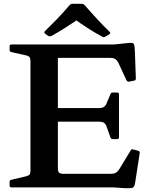

<svg xmlns="http://www.w3.org/2000/svg" viewBox="-20 -978 807 1002"><path d="M139 0V-746H282V-98Q282 -83 288.5 -77Q295 -71 309 -71H560Q575 -71 584.5 -76.5Q594 -82 602 -94L662 -193Q666 -201 676 -198L702 -191Q711 -188 709 -178L685 -23Q683 -11 679 -4.5Q675 2 665 3.5Q655 5 632 4L573 0ZM569 -252Q559 -252 556 -262L536 -318Q531 -332 522 -337.5Q513 -343 499 -343H282V-414H498Q513 -414 522 -420Q531 -426 536 -438L556 -486Q559 -495 569 -495H592Q601 -495 601 -485V-262Q601 -252 591 -252ZM654 -552Q646 -550 640 -559L597 -652Q590 -665 580.5 -670.5Q571 -676 557 -676H282V-746H576L653 -754Q667 -755 673 -753Q679 -751 681 -741Q683 -731 684 -708L689 -568Q689 -558 679 -557ZM40 0Q30 0 30 -10V-29Q30 -38 40 -40L116 -58Q131 -62 135 -68Q139 -74 139 -88V-210H282V0ZM30 -736Q30 -746 40 -746H282V-537H139V-659Q139 -672 135 -678.5Q131 -685 116 -689L40 -706Q30 -708 30 -718ZM215 -803Q207 -809 215 -816Q245 -845 277.5 -878.5Q310 -912 343 -951Q349 -958 359 -958H406Q415 -958 422 -951Q456 -912 488.5 -877Q521 -842 552 -812Q560 -806 551 -800Q547 -796 541 -793Q535 -790 530 -787Q522 -781 513 -787Q472 -809 436.5 -832Q401 -855 367 -880H392Q359 -858 323.5 -835Q288 -812 250 -791Q242 -787 233 -790Q228 -793 223.5 -796Q219 -799 215 -803Z"/></svg>

Font: Hahmlet SemiBold
Style: Regular
Weight: 600
Version: Version 1.002